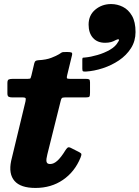

<svg xmlns="http://www.w3.org/2000/svg" viewBox="-20 -909 688 947"><path d="M417 -787.5Q417 -746.5 438.5 -722.2Q460 -698 498.5 -698Q515 -698 527.5 -701.5Q540 -705 550 -711Q559.5 -716 565 -714.8Q570.5 -713.5 562 -701.5Q550 -679.5 522.2 -663.5Q494.5 -647.5 461 -637.8Q427.5 -628 400.5 -625.5Q393 -625 389.5 -624.5Q386 -624 386 -615.5V-571Q386 -559.5 389.2 -557.5Q392.5 -555.5 403.5 -556Q444 -558.5 487 -572.5Q530 -586.5 566.8 -611.2Q603.5 -636 626 -671.2Q648.5 -706.5 648.5 -751Q648.5 -801 631 -831.2Q613.5 -861.5 586 -875.2Q558.5 -889 528 -889Q483 -889 450 -861.5Q417 -834 417 -787.5ZM42.5 -520Q29.5 -520 23 -517Q16.5 -514 16.5 -499.5V-448.5Q16.5 -435 22.8 -431.8Q29 -428.5 41 -428.5H91.5Q106 -428.5 106.8 -423.2Q107.5 -418 105.5 -408L35 -115.5Q21.5 -51.5 51.5 -16.8Q81.5 18 155 18Q232.5 18 290.5 -21.8Q348.5 -61.5 377 -131Q382.5 -145 381.5 -149.2Q380.5 -153.5 368 -160L328.5 -180Q318 -185 312.8 -180.2Q307.5 -175.5 301.5 -166Q282 -134 263.8 -117Q245.5 -100 227.5 -100Q214.5 -100 211 -107.5Q207.5 -115 209.2 -126Q211 -137 213.5 -147.5L279.5 -412Q281.5 -421 284.8 -424.8Q288 -428.5 300 -428.5H403Q418 -428.5 421 -432.5Q424 -436.5 424 -452V-503Q424 -515 419.5 -517.5Q415 -520 404 -520H326Q311.5 -520 310 -523.5Q308.5 -527 311.5 -539L335 -636Q338 -647.5 332.5 -650Q327 -652.5 311.5 -652.5Q299 -652.5 293.5 -652.2Q288 -652 283.8 -649.8Q279.5 -647.5 271 -641.5Q258 -633.5 233 -623.8Q208 -614 169 -612Q159 -611 155.2 -608.2Q151.5 -605.5 149 -596.5L135 -537Q132.5 -527 130.8 -523.5Q129 -520 116 -520Z"/></svg>

Font: Besley ExtraBold
Style: Italic
Weight: 800
Italic angle: -13°
Designer: Owen Earl
Foundry: indestructible type*
Version: Version 2.001